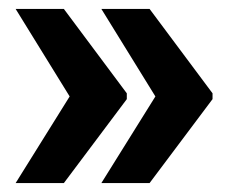

<svg xmlns="http://www.w3.org/2000/svg" viewBox="-20 -471 515 430"><path d="M15 -61H123L264 -249V-262L123 -451H15L136 -255ZM207 -61H315L456 -249V-262L315 -451H207L328 -255Z"/></svg>

Font: Asimov Pro
Style: Blk
Weight: 900
Designer: Google
Version: Version 2.000980; 2014